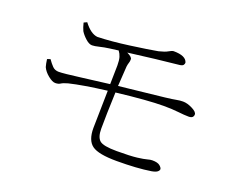

<svg xmlns="http://www.w3.org/2000/svg" viewBox="-103 -840 1206 984"><g transform="rotate(20 500.0 -347.5)"><path d="M95 -402 112 -408Q125 -389 138.5 -375Q152 -361 173 -361Q200 -361 287 -372.5Q374 -384 443 -392L445 -494Q445 -523 440 -539.5Q435 -556 425 -569L379 -563Q349 -559 325 -553Q301 -547 287 -547Q271 -547 251.5 -564.5Q232 -582 221 -600Q213 -617 207 -642L224 -650Q261 -601 298 -597Q372 -599 470.5 -612.5Q569 -626 618 -635Q651 -643 666 -652Q681 -661 691 -662Q759 -662 768 -627Q768 -620 763.5 -614Q759 -608 744 -606Q624 -594 470 -574Q499 -560 499 -548Q499 -536 496 -528Q493 -520 491 -506Q488 -464 484 -397L731 -424Q773 -429 790.5 -432.5Q808 -436 825 -436Q848 -436 876 -422Q904 -408 904 -394Q904 -385 898 -379Q892 -373 877 -373Q855 -373 820 -377Q785 -381 740 -381Q653 -381 483 -361Q478 -233 478 -162Q478 -116 498 -98.5Q518 -81 591 -81Q666 -81 702 -85.5Q738 -90 753.5 -94.5Q769 -99 780 -99Q809 -99 821.5 -88.5Q834 -78 834 -70Q834 -63 825.5 -56Q817 -49 795 -45Q719 -33 609 -33Q509 -33 474 -58.5Q439 -84 439 -151L443 -356Q313 -340 239 -322Q214 -315 203.5 -308Q193 -301 176 -301Q160 -301 136.5 -320Q113 -339 103 -361Q98 -378 95 -402Z"/></g></svg>

Font: Minh Nguyen ExtraLight
Style: Regular
Weight: 250
Designer: Ryoko NISHIZUKA 西塚涼子 (kana & ideographs); Frank Grießhammer (Latin, Greek & Cyrillic); Wenlong ZHANG 张文龙 (bopomofo); San
Foundry: Adobe
Version: Version 1.100;July 7, 2023;FontCreator 14.0.0.2814 64-bit